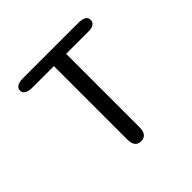

<svg xmlns="http://www.w3.org/2000/svg" viewBox="-159 -774 937 937"><g transform="rotate(-45 309.5 -306.0)"><path d="M499.7 -619Q553.7 -619 553.7 -586.8Q553.7 -571.3 541.7 -562.8Q529.7 -554.2 506.5 -554.2H351.5V-47.7Q351.5 6.5 309 6.5Q267 6.5 267 -47.7V-554.2H119.3Q93 -554.2 79.2 -562.8Q65.3 -571.3 65.3 -586.8Q65.3 -602.3 79.2 -610.7Q93 -619 119.3 -619Z"/></g></svg>

Font: Sono ExtraLight
Style: Regular
Weight: 200
Designer: Tyler Finck
Foundry: Tyler Finck
Version: Version 2.112